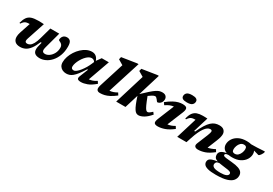

<svg xmlns="http://www.w3.org/2000/svg" viewBox="47 -1895 4661 3279"><g transform="rotate(30 2377.0 -256.0)"><path d="M528 -518.5H703.5L618 -203Q608.5 -166.5 608.5 -145.5Q608.5 -96 663 -96Q704.5 -96 745.2 -124.8Q786 -153.5 813.2 -203.8Q840.5 -254 840.5 -318Q840.5 -350.5 827.2 -369.2Q814 -388 796.5 -397.8Q779 -407.5 765.8 -413.5Q752.5 -419.5 752.5 -427Q752.5 -470.5 778.5 -501Q804.5 -531.5 854 -531.5Q895 -531.5 919.5 -503.2Q944 -475 944 -398.5Q944 -300.5 915 -223.8Q886 -147 838.8 -94.2Q791.5 -41.5 734.5 -14.2Q677.5 13 621 13Q558 13 525.2 -12.8Q492.5 -38.5 492.5 -95Q492.5 -122 501.5 -156L520.5 -233H501Q463 -139.5 421.8 -85.8Q380.5 -32 334.2 -9.5Q288 13 235 13Q166.5 13 132.5 -19.5Q98.5 -52 98.5 -109.5Q98.5 -149.5 115 -199.5L184.5 -408.5H178Q145.5 -408.5 122.5 -403Q99.5 -397.5 80.2 -381.5Q61 -365.5 40 -334L23 -338.5Q42.5 -413.5 72.2 -455.5Q102 -497.5 153.2 -514.5Q204.5 -531.5 287.5 -531.5Q318.5 -531.5 340.2 -530.5Q362 -529.5 395 -527.5L279 -176.5Q270.5 -150 270.5 -132Q270.5 -96 315 -96Q341.5 -96 367.8 -112.8Q394 -129.5 419 -173Q444 -216.5 466 -296.5Z M1372 -68.5 1436.5 -229.5H1421Q1372.5 -151.5 1334.8 -103.5Q1297 -55.5 1265 -30.2Q1233 -5 1203.5 4Q1174 13 1143 13Q1104.5 13 1071.2 -2.2Q1038 -17.5 1017.2 -48.5Q996.5 -79.5 996.5 -127Q996.5 -181.5 1015.8 -238.2Q1035 -295 1069 -347.5Q1103 -400 1147.5 -441.5Q1192 -483 1242.8 -507.2Q1293.5 -531.5 1346 -531.5Q1441 -531.5 1476.5 -428.5L1541.5 -518.5H1681.5L1531 -95.5Q1567.5 -98.5 1602.2 -110.8Q1637 -123 1677 -149.5L1704 -107Q1621 -36 1554.2 -11.5Q1487.5 13 1435.5 13Q1384.5 13 1369 -5Q1353.5 -23 1372 -68.5ZM1178 -146Q1178 -97.5 1229.5 -97.5Q1253 -97.5 1282.5 -121.2Q1312 -145 1342.5 -183.5Q1373 -222 1399.5 -267.5Q1426 -313 1444 -356.5L1461 -396.5Q1446.5 -419 1429.8 -427Q1413 -435 1393 -435Q1364 -435 1333.5 -415Q1303 -395 1275.2 -362.5Q1247.5 -330 1225.5 -291.2Q1203.5 -252.5 1190.8 -214.2Q1178 -176 1178 -146Z M1906.5 -590.5Q1897.5 -596 1879 -607Q1860.5 -618 1840.2 -630Q1820 -642 1806 -650.5L1817.5 -699.5L2108.5 -745H2137L1933 -103Q2004.5 -108.5 2077 -152L2104.5 -108Q2042.5 -59.5 1991.5 -33.2Q1940.5 -7 1896.8 3Q1853 13 1812 13Q1766 13 1749.5 -14.2Q1733 -41.5 1753.5 -106Z M2537 -745 2403.5 -308.5Q2479 -381 2529.2 -425.2Q2579.5 -469.5 2614.2 -492.5Q2649 -515.5 2676.2 -523.5Q2703.5 -531.5 2732 -531.5Q2780.5 -531.5 2804.2 -507.5Q2828 -483.5 2828 -447.5Q2828 -412.5 2813.2 -388.8Q2798.5 -365 2777.2 -353Q2756 -341 2736 -341Q2733 -341 2724 -354.2Q2715 -367.5 2704 -380.5Q2693.5 -393.5 2682.2 -403.2Q2671 -413 2660 -413Q2648 -413 2635 -409Q2622 -405 2600.5 -391.8Q2579 -378.5 2541 -351.5Q2578.5 -253 2602.5 -201.2Q2626.5 -149.5 2643.2 -131Q2660 -112.5 2677 -112.5Q2691 -112.5 2710.2 -124.8Q2729.5 -137 2761 -166.5L2791.5 -127.5Q2728.5 -53.5 2670.8 -20.2Q2613 13 2569 13Q2545.5 13 2525.2 1.8Q2505 -9.5 2484.8 -39.8Q2464.5 -70 2441.8 -125Q2419 -180 2391 -267L2309 0H2125.5L2306.5 -590.5Q2297.5 -596 2279 -607Q2260.5 -618 2240.2 -630Q2220 -642 2205.5 -650.5L2217.5 -699.5L2508.5 -745Z M3067 -655Q3067 -694 3096 -719.5Q3125 -745 3198 -745Q3254 -745 3280.2 -728.5Q3306.5 -712 3306.5 -681Q3306.5 -641.5 3277.5 -616Q3248.5 -590.5 3175.5 -590.5Q3119.5 -590.5 3093.2 -607Q3067 -623.5 3067 -655ZM2893.5 -107 3021 -419.5Q2984 -415.5 2948 -401Q2912 -386.5 2866.5 -356L2836 -400Q2903.5 -453 2956.2 -481.5Q3009 -510 3051.8 -520.8Q3094.5 -531.5 3131.5 -531.5Q3201 -531.5 3215.8 -502.8Q3230.5 -474 3205 -411.5L3077.5 -100.5Q3146.5 -107 3214.5 -149L3241.5 -104.5Q3155 -37.5 3082.8 -12.2Q3010.5 13 2949.5 13Q2895 13 2880 -12.2Q2865 -37.5 2893.5 -107Z M3309.5 -334 3292.5 -338.5Q3309.5 -414 3340 -455.8Q3370.5 -497.5 3417 -514Q3463.5 -530.5 3528 -530.5Q3554.5 -530.5 3572.8 -530Q3591 -529.5 3619.5 -527.5L3529 -231.5H3549Q3590 -321 3627 -379.5Q3664 -438 3700.2 -471.2Q3736.5 -504.5 3775 -518Q3813.5 -531.5 3857 -531.5Q3920 -531.5 3950.8 -500.8Q3981.5 -470 3981.5 -424.5Q3981.5 -401.5 3974 -369Q3966.5 -336.5 3945.5 -284L3870.5 -99Q3899 -103 3932 -114.8Q3965 -126.5 4008.5 -149L4034.5 -105Q3945 -34 3875.2 -10.5Q3805.5 13 3743.5 13Q3700 13 3681 -8.8Q3662 -30.5 3680 -75L3765 -283Q3780 -321.5 3784.8 -339.5Q3789.5 -357.5 3789.5 -369Q3789.5 -397 3754.5 -397Q3700.5 -397 3647.2 -323.5Q3594 -250 3544 -98.5L3511.5 0H3329L3454 -408.5H3447.5Q3414.5 -408.5 3391.5 -403Q3368.5 -397.5 3349.5 -381.5Q3330.5 -365.5 3309.5 -334Z M4223 232.5Q4120 232.5 4065 217.8Q4010 203 3989.2 178.2Q3968.5 153.5 3968.5 122Q3968.5 94 3983.5 74.2Q3998.5 54.5 4035.8 41.2Q4073 28 4138.5 18.5Q4093.5 3.5 4078.8 -19.8Q4064 -43 4064 -73Q4064 -121 4100.8 -146.8Q4137.5 -172.5 4201 -181.5Q4153.5 -199.5 4132.5 -232Q4111.5 -264.5 4111 -303.5Q4110.5 -361 4143.2 -413.5Q4176 -466 4239.8 -498.8Q4303.5 -531.5 4395 -531.5Q4447.5 -531.5 4487.5 -521Q4548.5 -521 4601.5 -523.5Q4654.5 -526 4691.5 -528.8Q4728.5 -531.5 4742.5 -531.5Q4746.5 -531.5 4750 -529.8Q4753.5 -528 4753.5 -523.5Q4753.5 -514.5 4746.2 -498Q4739 -481.5 4728 -464.5Q4717 -447.5 4705 -435.8Q4693 -424 4683 -424Q4679 -424 4653.2 -432.8Q4627.5 -441.5 4583.5 -452.5Q4598 -426 4598 -392.5Q4598.5 -334.5 4565.8 -282.2Q4533 -230 4469.5 -197Q4406 -164 4314.5 -164Q4276.5 -164 4245.5 -169.5Q4205.5 -168 4191.8 -159Q4178 -150 4178 -135.5Q4178 -123 4190 -115.8Q4202 -108.5 4238.8 -103.2Q4275.5 -98 4350 -92Q4437.5 -84.5 4487.5 -66.2Q4537.5 -48 4558.2 -19.8Q4579 8.5 4579 46.5Q4579 100 4545.8 142Q4512.5 184 4434.8 208.2Q4357 232.5 4223 232.5ZM4323.5 -240Q4362.5 -240 4388.8 -266.2Q4415 -292.5 4428.5 -329Q4442 -365.5 4441.5 -396.5Q4441.5 -429 4427.8 -442.2Q4414 -455.5 4386.5 -455.5Q4347 -455.5 4320.5 -429.5Q4294 -403.5 4281 -367Q4268 -330.5 4268 -299.5Q4268.5 -266.5 4282 -253.2Q4295.5 -240 4323.5 -240ZM4106.5 92Q4106.5 125 4142.5 144.2Q4178.5 163.5 4275 163.5Q4347.5 163.5 4385 145.8Q4422.5 128 4422.5 99Q4422.5 82.5 4410.5 72.2Q4398.5 62 4359.8 54.2Q4321 46.5 4240.5 38Q4202.5 34 4173.5 28Q4133.5 34 4120 51Q4106.5 68 4106.5 92Z"/></g></svg>

Font: Newsreader Caption
Style: Bold Italic
Weight: 700
Italic angle: -17°
Designer: Hugues Gentile
Foundry: Production Type
Version: Version 1.001